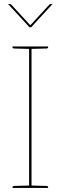

<svg xmlns="http://www.w3.org/2000/svg" viewBox="-20 -930 300 950"><path d="M124 0V-700H136V0ZM42 0V-5Q42 -7 44.5 -8.5Q47 -10 49 -10L126 -12L127 0ZM133 0 134 -12 211 -10Q213 -10 215.5 -8.5Q218 -7 218 -5V0ZM127 -700 126 -688 49 -690Q47 -690 44.5 -691.5Q42 -693 42 -695V-700ZM218 -700V-695Q218 -693 215.5 -691.5Q213 -690 211 -690L134 -688L133 -700ZM240 -910 134 -795H126L20 -910H29Q33 -910 37 -906L130 -805L223 -906Q224 -907 226 -908.5Q228 -910 231 -910Z"/></svg>

Font: Aleo Thin
Style: Regular
Weight: 250
Designer: Alessio Laiso
Foundry: Alessio Laiso
Version: Version 2.001;gftools[0.9.29]